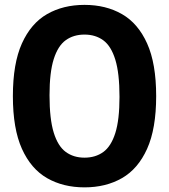

<svg xmlns="http://www.w3.org/2000/svg" viewBox="-20 -770 703 799"><path d="M331.7 9.7Q243 9.7 175.9 -28.7Q108.9 -67.2 71.2 -150.8Q33.6 -234.4 33.6 -370Q33.6 -505.6 71.2 -589.2Q108.9 -672.8 175.9 -711.3Q243 -749.7 331.7 -749.7Q420.5 -749.7 487.5 -711.3Q554.6 -672.8 592.2 -589.2Q629.9 -505.6 629.9 -370Q629.9 -234.4 592.2 -150.8Q554.6 -67.2 487.5 -28.7Q420.5 9.7 331.7 9.7ZM331.7 -113.9Q377.2 -113.9 409.8 -137.4Q442.3 -161 459.8 -216.1Q477.3 -271.3 477.3 -366.6Q477.3 -465.3 459.8 -521.9Q442.3 -578.5 409.8 -602.3Q377.2 -626.1 331.7 -626.1Q286.2 -626.1 253.7 -602.8Q221.1 -579.4 203.6 -524Q186.1 -468.7 186.1 -373.4Q186.1 -274.7 203.6 -218.1Q221.1 -161.5 253.7 -137.7Q286.2 -113.9 331.7 -113.9Z"/></svg>

Font: Encode Sans Condensed Thin
Style: Regular
Weight: 100
Width: 3
Designer: Multiple Designers
Foundry: Impallari Type
Version: Version 3.002